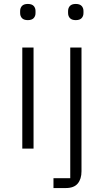

<svg xmlns="http://www.w3.org/2000/svg" viewBox="-20 -753 526 973"><path d="M121 -651Q101 -651 91.5 -661Q82 -671 82 -687V-697Q82 -713 91.5 -723Q101 -733 121 -733Q141 -733 150.5 -723Q160 -713 160 -697V-687Q160 -671 150.5 -661Q141 -651 121 -651ZM93 -512H150V0H93ZM336 -512H393V115Q393 154 374 177Q355 200 313 200H251V150H336ZM364 -651Q344 -651 334.5 -661Q325 -671 325 -687V-697Q325 -713 334.5 -723Q344 -733 364 -733Q384 -733 393.5 -723Q403 -713 403 -697V-687Q403 -671 393.5 -661Q384 -651 364 -651Z"/></svg>

Font: IBM Plex Thai Light
Style: Regular
Weight: 300
Designer: Mike Abbink, Paul van der Laan, Pieter van Rosmalen, Ben Mitchell, Mark Frömberg
Foundry: Bold Monday
Version: Version 1.0